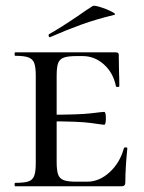

<svg xmlns="http://www.w3.org/2000/svg" viewBox="-20 -651 504 671"><path d="M33 -12Q65 -12 79.5 -17Q94 -22 99.5 -36.5Q105 -51 105 -81V-387Q105 -417 99.5 -431Q94 -445 79 -450.5Q64 -456 33 -456Q31 -456 31 -462Q31 -468 33 -468H385Q395 -468 395 -460L396 -398Q397 -379 397 -350Q397 -347 391 -347Q385 -347 385 -350Q376 -396 343.5 -425.5Q311 -455 269 -455H247Q217 -455 202.5 -449.5Q188 -444 183 -430Q178 -416 178 -386V-85Q178 -56 183 -41.5Q188 -27 202.5 -21.5Q217 -16 247 -16H284Q327 -16 363 -49Q399 -82 413 -133Q414 -136 419.5 -136Q425 -136 425 -133Q418 -61 418 -15Q418 -7 415 -3.5Q412 0 403 0H33Q31 0 31 -6Q31 -12 33 -12ZM147 -227V-250Q257 -250 298 -255Q339 -260 344 -260Q350 -260 350 -238Q350 -215 344 -215Q340 -215 299 -221Q258 -227 147 -227ZM155 -521Q151 -521 150 -525.5Q149 -530 152 -532Q187 -551 252 -595Q286 -619 304 -630Q309 -633 331.5 -626Q354 -619 371 -610Q388 -601 379 -599Q317 -584 265.5 -565.5Q214 -547 157 -522Z"/></svg>

Font: Cormorant SC Medium
Style: Regular
Weight: 500
Designer: Christian Thalmann (Catharsis Fonts)
Foundry: Catharsis Fonts
Version: Version 4.000